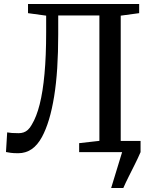

<svg xmlns="http://www.w3.org/2000/svg" viewBox="-20 -763 764 963"><path d="M537.5 180 592.5 0 574 -56H685V0Q672 30 656.5 61Q641 92 625.8 122.2Q610.5 152.5 598.5 180ZM71.5 5.5Q47 5.5 33.8 3.5Q20.5 1.5 10 -0.5L16 -99Q27 -97 39.8 -96Q52.5 -95 74 -95Q86.5 -95 98 -98.8Q109.5 -102.5 120 -112Q130.5 -121.5 139.5 -138Q163 -176.5 179 -239.5Q195 -302.5 203.2 -392.5Q211.5 -482.5 211.5 -601.5V-684.5L120.5 -697V-743H678V-697L585.5 -684.5V-55.5L683 -45V0H377V-45L478.5 -56.5V-685.5H272V-590.5Q272 -499.5 267 -421.5Q262 -343.5 251.5 -279Q241 -214.5 225.8 -163.8Q210.5 -113 190.5 -76Q168 -34.5 138.2 -14.5Q108.5 5.5 71.5 5.5Z"/></svg>

Font: Merriweather 36pt
Style: Regular
Weight: 400
Designer: Eben Sorkin
Foundry: Eben Sorkin
Version: Version 2.100